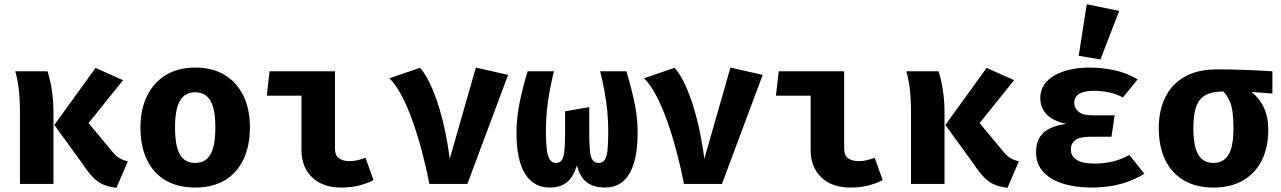

<svg xmlns="http://www.w3.org/2000/svg" viewBox="-20 -867 6040 905"><path d="M430.5 -547 560 -489 397.5 -287 507.5 -154.5Q526.5 -131 543.8 -121.2Q561 -111.5 582.5 -106.5L529 18Q493 14.5 466.5 2.8Q440 -9 417.5 -32.2Q395 -55.5 370 -93.5L236 -278ZM204 -531Q215 -498.5 223.5 -447Q232 -395.5 232 -336.5V0H74V-348Q74 -392.5 69.5 -438.5Q65 -484.5 52 -531Z M900 -548.5Q982 -548.5 1039.5 -513.5Q1097 -478.5 1127.5 -415.2Q1158 -352 1158 -267Q1158 -178.5 1127.2 -114.8Q1096.5 -51 1039 -17Q981.5 17 900 17Q819 17 761.2 -16.5Q703.5 -50 672.8 -113.5Q642 -177 642 -266Q642 -350.5 672.8 -414Q703.5 -477.5 761.2 -513Q819 -548.5 900 -548.5ZM900 -432Q851.5 -432 828.2 -392.2Q805 -352.5 805 -266Q805 -178 828.2 -138.5Q851.5 -99 900 -99Q948.5 -99 971.8 -138.5Q995 -178 995 -267Q995 -353 971.8 -392.5Q948.5 -432 900 -432Z M1401 -416H1237.5L1250.5 -531H1559V-166Q1559 -134.5 1577.5 -121Q1596 -107.5 1627.5 -107.5Q1648 -107.5 1667 -112.2Q1686 -117 1703 -123.5L1740.5 -18Q1714 -4 1676 6.5Q1638 17 1587.5 17Q1501 17 1451 -31Q1401 -79 1401 -160.5Z M2004 0Q1988.5 -79.5 1968 -156.2Q1947.5 -233 1923.5 -300Q1899.5 -367 1872.2 -418.2Q1845 -469.5 1815.5 -498L1960 -547.5Q1991 -511.5 2017.2 -450.2Q2043.5 -389 2064.8 -305.8Q2086 -222.5 2100 -119L2223 -548.5L2375 -514L2183 0Z M2932.5 -531Q2953 -464.5 2969.2 -390.2Q2985.5 -316 2985.5 -242Q2985.5 -113.5 2946.5 -48.2Q2907.5 17 2832.5 17Q2780 17 2747.2 -6.8Q2714.5 -30.5 2699 -87.5Q2682.5 -32 2651.5 -7.5Q2620.5 17 2571 17Q2495.5 17 2455 -47.5Q2414.5 -112 2414.5 -242Q2414.5 -316 2430.8 -391Q2447 -466 2467 -531H2591Q2579 -482 2570.5 -435.5Q2562 -389 2557.5 -343.2Q2553 -297.5 2553 -250.5Q2553 -198 2557 -164.5Q2561 -131 2571.5 -115Q2582 -99 2600.5 -99Q2618.5 -99 2627.8 -112Q2637 -125 2640.2 -154.5Q2643.5 -184 2643.5 -234V-342.5L2757.5 -362V-239Q2757.5 -186 2760.8 -155.5Q2764 -125 2773.8 -112Q2783.5 -99 2802.5 -99Q2822 -99 2831.5 -115Q2841 -131 2844 -164.5Q2847 -198 2847 -250.5Q2847 -297 2842.5 -343Q2838 -389 2829.5 -435.8Q2821 -482.5 2809 -531Z M3204 0Q3188.5 -79.5 3168 -156.2Q3147.5 -233 3123.5 -300Q3099.5 -367 3072.2 -418.2Q3045 -469.5 3015.5 -498L3160 -547.5Q3191 -511.5 3217.2 -450.2Q3243.5 -389 3264.8 -305.8Q3286 -222.5 3300 -119L3423 -548.5L3575 -514L3383 0Z M3801 -416H3637.5L3650.5 -531H3959V-166Q3959 -134.5 3977.5 -121Q3996 -107.5 4027.5 -107.5Q4048 -107.5 4067 -112.2Q4086 -117 4103 -123.5L4140.5 -18Q4114 -4 4076 6.5Q4038 17 3987.5 17Q3901 17 3851 -31Q3801 -79 3801 -160.5Z M4630.5 -547 4760 -489 4597.5 -287 4707.5 -154.5Q4726.5 -131 4743.8 -121.2Q4761 -111.5 4782.5 -106.5L4729 18Q4693 14.5 4666.5 2.8Q4640 -9 4617.5 -32.2Q4595 -55.5 4570 -93.5L4436 -278ZM4404 -531Q4415 -498.5 4423.5 -447Q4432 -395.5 4432 -336.5V0H4274V-348Q4274 -392.5 4269.5 -438.5Q4265 -484.5 4252 -531Z M5219 -222.5H5120.5Q5070 -222.5 5048.8 -206.8Q5027.5 -191 5027.5 -162Q5027.5 -131 5055 -113.5Q5082.5 -96 5137.5 -96Q5185 -96 5226 -106Q5267 -116 5303 -136.5L5374 -48.5Q5327 -18 5264.8 -0.5Q5202.5 17 5124.5 17Q5048.5 17 4989.5 -1.8Q4930.5 -20.5 4897 -57.5Q4863.5 -94.5 4863.5 -149Q4863.5 -208.5 4897.5 -240.5Q4931.5 -272.5 5005.5 -283Q4941 -297.5 4912.2 -328.8Q4883.5 -360 4883.5 -405Q4883.5 -451 4914 -483Q4944.5 -515 4997 -531.8Q5049.5 -548.5 5115 -548.5Q5177.5 -548.5 5236 -535.2Q5294.5 -522 5342.5 -493L5273 -407.5Q5244.5 -423.5 5208.8 -431.2Q5173 -439 5135.5 -439Q5091.5 -439 5067.5 -425Q5043.5 -411 5043.5 -383Q5043.5 -357 5064 -340.2Q5084.5 -323.5 5127.5 -323.5H5234ZM5102.5 -847 5255.5 -815.5 5167 -587 5064.5 -604Z M5717 -540Q5777 -540 5848.2 -537.5Q5919.5 -535 5977.5 -531V-426L5850 -436H5763.5Q5723.5 -437 5693.8 -430.5Q5664 -424 5644.2 -405.8Q5624.5 -387.5 5614.8 -352.8Q5605 -318 5605 -263Q5605 -176.5 5628.2 -137.8Q5651.5 -99 5700 -99Q5747.5 -99 5770.8 -137.8Q5794 -176.5 5794 -263Q5794 -347 5778 -385.8Q5762 -424.5 5738.5 -442L5858 -447.5Q5904.5 -420 5931.2 -372Q5958 -324 5958 -254.5Q5958 -171.5 5927.2 -110.5Q5896.5 -49.5 5838.8 -16.2Q5781 17 5700 17Q5619.5 17 5561.5 -16.2Q5503.5 -49.5 5472.8 -112.2Q5442 -175 5442 -263Q5442 -346.5 5472.8 -408.8Q5503.5 -471 5564.5 -505.5Q5625.5 -540 5717 -540Z"/></svg>

Font: Fira Code Light
Style: Bold
Weight: 700
Monospace: yes
Version: Version 5.002